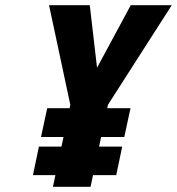

<svg xmlns="http://www.w3.org/2000/svg" viewBox="-20 -720 682 740"><path d="M396 -316 642 -700H484L354 -459L326 -700H169L251 -316L184 0H329ZM138 -192H459L483 -303H162ZM107 -45H428L451 -155H130Z"/></svg>

Font: Advent Pro ExtraBold
Style: Italic
Weight: 800
Italic angle: -12°
Version: Version 3.000